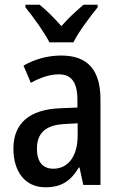

<svg xmlns="http://www.w3.org/2000/svg" viewBox="-20 -786 514 816"><path d="M190 -606H292C314 -651 363 -715 395 -755V-766H335C302 -737 274 -713 241 -675C210 -710 176 -744 148 -766H88V-755C123 -712 168 -649 190 -606ZM240 -550C182 -550 126 -534 80 -507L111 -434C153 -457 192 -470 230 -470C284 -470 309 -436 309 -361V-329L237 -326C106 -321 37 -263 37 -154C37 -60 84 10 173 10C241 10 281 -17 315 -74H318L334 0H407V-363C407 -486 355 -550 240 -550ZM256 -259 310 -262V-210C310 -120 268 -69 207 -69C164 -69 137 -95 137 -154C137 -219 172 -255 256 -259Z"/></svg>

Font: Noto Sans Sinhala UI Condensed Medium
Style: Regular
Weight: 500
Width: 3
Designer: Jelle Bosma - Monotype Design Team
Foundry: Monotype Imaging Inc.
Version: Version 2.006